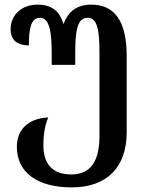

<svg xmlns="http://www.w3.org/2000/svg" viewBox="-20 -569 645 832"><path d="M291 243C443 243 529 156 529 4V-326C529 -480 475 -549 375 -549C315 -549 276 -521 255 -464C239 -523 201 -549 143 -549C76 -549 26 -506 26 -442C26 -394 56 -373 105 -372C105 -447 115 -492 153 -492C196 -492 204 -426 204 -335V-288H306V-336C306 -431 313 -492 360 -492C403 -492 411 -434 411 -341V20C411 131 372 187 289 187C208 187 168 142 168 60C168 11 176 -30 189 -60C100 -56 53 -5 53 67C53 181 145 243 291 243Z"/></svg>

Font: Noto Serif Georgian SemiCondensed Semi
Style: Regular
Weight: 600
Width: 4
Designer: Monotype Design Team
Foundry: Monotype Imaging Inc.
Version: Version 1.901